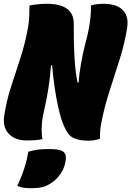

<svg xmlns="http://www.w3.org/2000/svg" viewBox="-26 -730 691 1010"><path d="M197 2Q178 6 158 7.5Q138 9 117 9Q53 9 20 -26.5Q-13 -62 -4 -120Q8 -199 31.5 -272Q55 -345 80.5 -422Q106 -499 122 -589Q127 -620 128 -647Q129 -674 129 -701Q148 -705 172 -707.5Q196 -710 220 -710Q363 -710 362 -604Q361 -513 365.5 -433Q370 -353 382 -295L388 -297Q390 -338 400.5 -397.5Q411 -457 426 -513Q439 -559 446.5 -611.5Q454 -664 452 -701Q466 -706 484.5 -708Q503 -710 519 -710Q587 -710 619.5 -677.5Q652 -645 643 -585Q631 -506 604.5 -421.5Q578 -337 550 -250.5Q522 -164 506 -79Q502 -58 500.5 -34.5Q499 -11 500 0Q472 10 439 10Q402 10 375.5 1.5Q349 -7 335 -24Q302 -68 280.5 -165Q259 -262 248 -388L242 -385Q238 -325 228.5 -264.5Q219 -204 205 -144Q195 -102 193.5 -66Q192 -30 197 2ZM123 68Q152 60 174.5 57Q197 54 234 54Q287 54 305.5 67Q324 80 320 110Q316 148 295 180.5Q274 213 243 233Q219 249 197 254.5Q175 260 134 260Q92 260 65 248Q80 215 90 189Q100 163 108 135Q116 107 123 68Z"/></svg>

Font: Recursive Mn Csl St XBk
Style: Italic
Weight: 1000
Italic angle: -15°
Monospace: yes
Version: Version 1.079;hotconv 1.0.112;makeotfexe 2.5.65598; ttfautoh